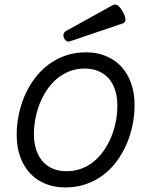

<svg xmlns="http://www.w3.org/2000/svg" viewBox="-20 -823 640 854"><path d="M578.6 -355.5Q578.6 -311.5 569.6 -267.1Q560.5 -222.7 543 -182.1Q525.4 -141.6 499.5 -106.2Q473.6 -70.8 439.5 -44.9Q405.3 -19 363 -4.2Q320.8 10.7 271 10.7Q221.2 10.7 181.2 -5.9Q141.1 -22.5 112.8 -53.2Q84.5 -84 69.3 -127.2Q54.2 -170.4 54.2 -223.6Q54.2 -267.6 63.2 -312Q72.3 -356.4 89.8 -397.2Q107.4 -438 133.5 -473.1Q159.7 -508.3 193.8 -534.4Q228 -560.5 270.3 -575.4Q312.5 -590.3 362.3 -590.3Q412.1 -590.3 452.1 -573.5Q492.2 -556.6 520.3 -525.9Q548.3 -495.1 563.5 -451.9Q578.6 -408.7 578.6 -355.5ZM502 -352.5Q502 -391.1 492.2 -421.9Q482.4 -452.6 463.6 -473.9Q444.8 -495.1 418 -506.6Q391.1 -518.1 356.9 -518.1Q319.8 -518.1 288.8 -505.9Q257.8 -493.7 232.7 -472.4Q207.5 -451.2 188.5 -422.6Q169.4 -394 156.7 -361.8Q144 -329.6 137.5 -294.9Q130.9 -260.3 130.9 -227.1Q130.9 -188 140.9 -157.5Q150.9 -127 169.4 -105.5Q188 -84 215.1 -72.8Q242.2 -61.5 276.4 -61.5Q313 -61.5 344.2 -73.7Q375.5 -85.9 400.4 -107.2Q425.3 -128.4 444.3 -157Q463.4 -185.5 476.3 -217.8Q489.3 -250 495.6 -284.7Q502 -319.3 502 -352.5ZM476.6 -797.4Q482.9 -800.8 488.5 -802.2Q494.1 -803.7 499.8 -801.3Q505.4 -798.8 511.7 -791.7Q518.1 -784.7 525.9 -771Q533.2 -757.8 535.9 -748.8Q538.6 -739.7 538.1 -733.6Q537.6 -727.5 534.2 -723.9Q530.8 -720.2 525.9 -718.8L291 -639.2Q281.7 -636.2 274.7 -641.4Q267.6 -646.5 264.2 -654.8Q260.7 -663.1 262.9 -671.6Q265.1 -680.2 273.4 -685.1Z"/></svg>

Font: Courier Prime
Style: Italic
Weight: 400
Monospace: yes
Designer: Alan Dague-Greene
Foundry: Quote-Unquote Apps
Version: Version 1.202